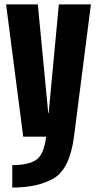

<svg xmlns="http://www.w3.org/2000/svg" viewBox="-20 -618 438 868"><path d="M85 0H314.5L391 -598H246L200 -107H198L151 -598H7.5ZM35.5 230Q151.5 230 223.2 188Q295 146 314.5 0H188.5Q179 81 143.5 104.8Q108 128.5 35.5 128.5Z"/></svg>

Font: Anybody ExtraCondensed
Style: Bold
Weight: 700
Width: 2
Version: Version 1.113;gftools[0.9.25]